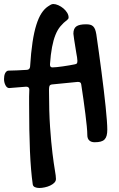

<svg xmlns="http://www.w3.org/2000/svg" viewBox="-46 -708 592 957"><path d="M319.8 -540Q319.8 -565.9 334.5 -576.4Q349.1 -586.9 382.8 -586.9Q395 -586.9 403.6 -584.7Q412.1 -582.5 418.2 -576.7Q424.3 -570.8 428 -561.3Q431.6 -551.8 434.1 -537.1Q440.4 -493.7 447 -446Q453.6 -398.4 459.7 -351.3Q465.8 -304.2 471.2 -259.5Q476.6 -214.8 480.5 -176.5Q484.4 -138.2 486.6 -108.6Q488.8 -79.1 488.8 -62Q488.8 -44.4 485.6 -32.5Q482.4 -20.5 475.1 -12.9Q467.8 -5.4 455.6 -2.2Q443.4 1 425.8 1Q408.7 1 398.9 -8.1Q389.2 -17.1 389.2 -35.2Q389.2 -51.8 386.5 -79.1Q383.8 -106.4 379.6 -139.9Q375.5 -173.3 370.1 -211.2Q364.7 -249 358.9 -287.1Q357.9 -294.4 353.8 -297.1Q349.6 -299.8 341.8 -299.8L212.9 -287.1Q202.6 -285.6 200.4 -278.8Q198.2 -272 198.2 -259.8Q198.2 -151.9 203.6 -74.2Q209 3.4 215.6 56.4Q222.2 109.4 227.5 139.9Q232.9 170.4 232.9 184.1Q232.9 194.3 224.9 202.6Q216.8 210.9 204.3 216.8Q191.9 222.7 177.2 225.8Q162.6 229 149.9 229Q137.7 229 128.2 224.9Q118.7 220.7 117.2 210.9Q112.3 176.8 108.9 136Q105.5 95.2 103.3 45.7Q101.1 -3.9 100.1 -62.7Q99.1 -121.6 99.1 -191.9Q99.1 -210 99.1 -227.1Q99.1 -244.1 100.1 -261.2Q100.1 -275.9 84 -275.9L-1 -269Q-12.2 -270 -19 -283.7Q-25.9 -297.4 -25.9 -314Q-25.9 -321.8 -24.7 -329.3Q-23.4 -336.9 -20.5 -342.8Q-17.6 -348.6 -13.2 -352.3Q-8.8 -356 -2.9 -356Q15.1 -356 38.6 -357.2Q62 -358.4 88.9 -359.9Q102.5 -361.3 104 -376Q108.4 -446.8 116.2 -498Q124 -549.3 135.3 -584.7Q146.5 -620.1 160.9 -642.1Q175.3 -664.1 192.9 -675.8Q198.2 -679.7 205.6 -683.8Q212.9 -688 219.2 -688Q231.4 -688 244.9 -681.9Q258.3 -675.8 269.8 -666.3Q281.2 -656.7 288.6 -644.8Q295.9 -632.8 295.9 -621.1Q295.9 -616.7 293.9 -614Q292 -611.3 289.1 -608.9Q270 -594.7 255.4 -577.1Q240.7 -559.6 230.5 -534.2Q220.2 -508.8 213.4 -473.1Q206.5 -437.5 203.1 -387.2Q203.1 -379.4 205.8 -375.7Q208.5 -372.1 215.8 -372.1Q223.6 -372.1 237.5 -373.5Q251.5 -375 267.1 -377.2Q282.7 -379.4 298.6 -382.1Q314.5 -384.8 326.2 -387.2Q335 -388.7 337.4 -392.3Q339.8 -396 339.8 -404.8Q339.8 -411.6 338.1 -422.1Q336.4 -432.6 334 -445.8Q327.1 -485.8 323.5 -511.5Q319.8 -537.1 319.8 -540Z"/></svg>

Font: Gochi Hand
Style: Regular
Weight: 400
Designer: Juan Pablo del Peral
Foundry: Juan Pablo del Peral
Version: Version 1.001